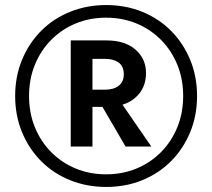

<svg xmlns="http://www.w3.org/2000/svg" viewBox="-20 -730 840 760"><path d="M368 -337 477 -150H579L450 -337ZM260 -570V-150H346V-570ZM312 -497H396Q430 -497 450 -482Q470 -467 470 -436Q470 -406 450 -390.5Q430 -375 396 -375H312V-307H401Q475 -307 516.5 -344Q558 -381 558 -441Q558 -497 516.5 -533.5Q475 -570 401 -570H312ZM95 -350Q95 -417 118 -473.5Q141 -530 182.5 -572Q224 -614 279.5 -637Q335 -660 400 -660Q465 -660 520.5 -637Q576 -614 617.5 -572Q659 -530 682 -473.5Q705 -417 705 -350Q705 -283 682 -226.5Q659 -170 617.5 -128Q576 -86 520.5 -63Q465 -40 400 -40Q335 -40 279.5 -63Q224 -86 182.5 -128Q141 -170 118 -226.5Q95 -283 95 -350ZM40 -350Q40 -272 67.5 -206Q95 -140 143.5 -91.5Q192 -43 258 -16.5Q324 10 400 10Q477 10 542.5 -16.5Q608 -43 656.5 -91.5Q705 -140 732.5 -206Q760 -272 760 -350Q760 -428 732.5 -494Q705 -560 656.5 -608.5Q608 -657 542.5 -683.5Q477 -710 400 -710Q324 -710 258 -683.5Q192 -657 143.5 -608.5Q95 -560 67.5 -494Q40 -428 40 -350Z"/></svg>

Font: Jost SemiBold
Style: Regular
Weight: 600
Version: Version 3.710